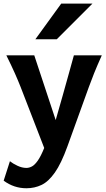

<svg xmlns="http://www.w3.org/2000/svg" viewBox="-25 -801 582 1051"><path d="M293.5 -102.5 229 40 87.9 -324.7Q74.7 -358.4 56.4 -399.7Q38.1 -440.9 9.8 -498H162.6ZM461.4 -324.7 344.2 0Q310.1 94.2 275.1 143.8Q240.2 193.4 202.1 211.4Q164.1 229.5 119.6 229.5Q51.3 229.5 -4.9 188L29.3 81.5Q44.9 94.2 70.3 106.2Q95.7 118.2 119.6 118.2Q134.8 118.2 150.1 109.9Q165.5 101.6 182.1 77.9Q198.7 54.2 217.3 8.3Q224.6 -9.3 236.1 -35.9Q247.6 -62.5 259.5 -90.3Q271.5 -118.2 278.8 -140.1Q299.3 -210.9 318.4 -278.8Q337.4 -346.7 353.3 -403.6Q369.1 -460.4 379.4 -498H532.2Q506.8 -441.4 490.2 -400.1Q473.6 -358.9 461.4 -324.7ZM310.1 -781.2H481L285.6 -585.9H168.5Z"/></svg>

Font: Andika
Style: Bold
Weight: 700
Designer: Victor Gaultney, Annie Olsen, Julie Remington, Don Collingsworth, Eric Hays, Becca Hirsbrunner
Foundry: SIL International
Version: Version 6.101